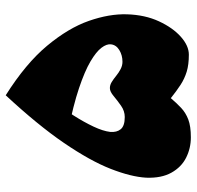

<svg xmlns="http://www.w3.org/2000/svg" viewBox="-28 -642 687 671"><g transform="rotate(-90 315.5 -306.5)"><path d="M171 17Q133 17 100 0.5Q67 -16 47.5 -51Q28 -86 30 -139Q33 -192 61 -263.5Q89 -335 151.5 -426.5Q214 -518 318 -630L350 -538Q325 -505 298 -467.5Q271 -430 247.5 -393Q224 -356 208.5 -323Q193 -290 190 -265Q188 -242 199.5 -228Q211 -214 242 -214Q263 -214 281.5 -227Q300 -240 315.5 -253Q331 -266 343 -266Q354 -266 364.5 -259.5Q375 -253 386 -244Q397 -235 409.5 -228.5Q422 -222 435 -222Q458 -222 476 -233Q494 -244 496 -262Q498 -277 484 -295.5Q470 -314 436 -334Q402 -354 342.5 -374Q283 -394 193 -412L318 -630Q429 -560 491 -485.5Q553 -411 578 -339.5Q603 -268 601 -206Q599 -143 576.5 -94.5Q554 -46 522.5 -18Q491 10 460 10Q425 10 400.5 2.5Q376 -5 354.5 -19Q333 -33 308 -53Q291 -33 274 -17Q257 -1 233.5 8Q210 17 171 17Z"/></g></svg>

Font: Marhey
Style: Bold
Weight: 700
Designer: Nur Syamsi & Bustanul Arifin
Foundry: Namelatype
Version: Version 1.000